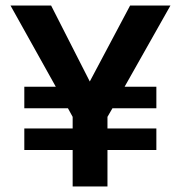

<svg xmlns="http://www.w3.org/2000/svg" viewBox="-20 -675 656 695"><path d="M546 -132H369V0H243V-132H68V-210H243V-252L226 -283H68V-361H182L18 -655H165L305 -380L451 -655H597L431 -361H546V-283H387L369 -252V-210H546Z"/></svg>

Font: Hind Guntur SemiBold
Style: Regular
Weight: 600
Designer: Manushi Parikh, Hitesh Malaviya
Foundry: Indian Type Foundry
Version: Version 1.000;PS 1.0;hotconv 1.0.86;makeotf.lib2.5.63406; tt